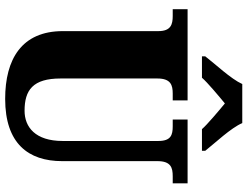

<svg xmlns="http://www.w3.org/2000/svg" viewBox="-130 -842 981 762"><g transform="rotate(90 361.0 -460.5)"><path d="M203 -784V-771H288C308 -794 361 -838 390 -862C418 -839 475 -791 492 -771H578V-784C548 -822 487 -886 468 -931H313C293 -886 232 -822 203 -784ZM372 10C549 10 619 -82 619 -216V-594C619 -648 645 -655 679 -655H707V-714H454V-655H481C515 -655 539 -648 539 -598V-218C539 -110 484 -67 419 -67C337 -67 291 -100 291 -210V-594C291 -648 318 -655 351 -655H378V-714H16V-655H43C76 -655 103 -648 103 -598V-219C103 -55 215 10 372 10Z"/></g></svg>

Font: Noto Serif Tamil SemiCondensed Black
Style: Italic
Weight: 900
Width: 4
Italic angle: -12°
Designer: Indian Type Foundry, Tom Grace, and the Monotype Design Team
Foundry: Monotype Imaging Inc.
Version: Version 2.003